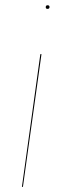

<svg xmlns="http://www.w3.org/2000/svg" viewBox="-20 -728 247 748"><path d="M165 -693.4Q158.2 -693.4 158.2 -700.2Q158.2 -707.5 165.5 -707.5Q172.9 -707.5 172.9 -700.7Q172.9 -693.4 165 -693.4ZM141.6 -517.1 69.3 0H65.4L137.2 -517.1Z"/></svg>

Font: Fira Sans Compressed Four
Style: Italic
Weight: 100
Width: 3
Italic angle: -8°
Designer: Carrois Corporate & Edenspiekermann AG
Foundry: Carrois Corporate GbR & Edenspiekermann AG
Version: Version 4.203;PS 004.203;hotconv 1.0.88;makeotf.lib2.5.64775